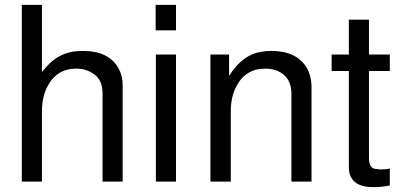

<svg xmlns="http://www.w3.org/2000/svg" viewBox="-20 -749 1652 792"><path d="M70 -729H153V-452L171 -473Q224 -533 299 -538L321 -539Q431 -539 470 -465Q486 -436 486 -396V0H403V-363Q403 -418 369 -442Q337 -466 295 -466Q212 -466 174 -389Q153 -347 153 -289V0H70Z M706 -524V0H623V-524ZM706 -729V-624H622V-729Z M848 -524H925V-436Q979 -522 1055 -535Q1065 -537 1076 -538Q1087 -539 1099 -539Q1203 -539 1245 -470Q1263 -440 1265 -396V0H1182V-363Q1182 -432 1124 -457Q1101 -466 1074 -466Q991 -466 953 -389Q932 -347 932 -289V0H848Z M1588 -524V-456H1502V-97Q1502 -59 1524 -53L1548 -50Q1575 -50 1588 -54V16Q1568 20 1551 21.5Q1534 23 1520 23Q1430 23 1420 -44L1419 -60V-456H1348V-524H1419V-668H1502V-524Z"/></svg>

Font: Ekushey Bangla
Style: Regular
Weight: 400
Designer: Al Mamun Sumon
Foundry: Al Mamun Sumon
Version: Version 1.0